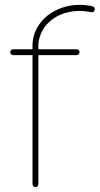

<svg xmlns="http://www.w3.org/2000/svg" viewBox="-20 -773 411 791"><path d="M114 -590V-570H35C28 -570 22 -565 22 -558C22 -551 28 -546 35 -546H114V-15C114 -8 119 -2 126 -2C133 -2 138 -8 138 -15V-546H295C302 -546 308 -551 308 -558C308 -565 302 -570 295 -570H138V-590C140 -616 149 -641 165 -663C181 -684 203 -701 228 -712C253 -723 281 -728 308 -728C324 -728 340 -726 355 -723C362 -721 369 -725 370 -732C372 -739 368 -746 361 -747C344 -751 326 -753 308 -753C277 -753 246 -747 218 -734C190 -722 164 -703 145 -677C126 -652 115 -622 114 -590Z"/></svg>

Font: LS
Style: Light
Weight: 300
Designer: BSozoo
Foundry: BSozoo
Version: Version 001.000